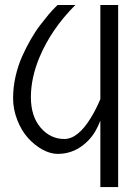

<svg xmlns="http://www.w3.org/2000/svg" viewBox="-20 -760 566 780"><path d="M387.7 -357.4V-739.7H460V0H387.7V-270Q369.1 -220.7 339.8 -190.4Q286.6 -134.8 214.8 -134.8Q184.6 -134.8 152.6 -152.3Q120.6 -169.9 94 -199.2Q67.4 -228.5 50.3 -272.2Q33.2 -315.9 33.2 -360.8Q33.2 -405.8 43.2 -449.5Q53.2 -493.2 69.1 -529.1Q85 -564.9 104.2 -598.6Q123.5 -632.3 142.6 -657.2L177.7 -701.2Q193.8 -720.2 204.1 -730L213.9 -739.7H286.1Q189 -642.6 140.6 -527.8Q105.5 -443.4 105.5 -365.5Q105.5 -287.6 145 -241.5Q184.6 -195.3 241.2 -195.3Q296.9 -195.3 349.6 -282.2Q371.6 -318.4 387.7 -357.4Z"/></svg>

Font: News Cycle
Style: Regular
Weight: 500
Version: Version 0.5.2